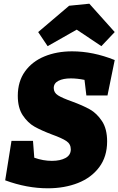

<svg xmlns="http://www.w3.org/2000/svg" viewBox="-20 -1001 639 1036"><path d="M270 -526Q270 -501 293 -486.5Q316 -472 367 -454Q427 -432 464.5 -411Q502 -390 530 -348Q558 -306 558 -238Q558 -156 515.5 -99Q473 -42 400.5 -13.5Q328 15 238 15Q125 15 8 -28L42 -241H158L165 -150Q213 -133 260 -133Q305 -133 333.5 -148.5Q362 -164 362 -195Q362 -224 338 -240Q314 -256 261 -275Q203 -297 166.5 -317.5Q130 -338 103 -378.5Q76 -419 76 -484Q76 -561 114.5 -615Q153 -669 219.5 -696.5Q286 -724 369 -724Q482 -724 599 -677L560 -486H446L436 -570Q396 -578 362 -578Q321 -578 295.5 -565Q270 -552 270 -526ZM462 -981 599 -828 527 -752 394 -841 237 -752 186 -828 353 -970Z"/></svg>

Font: Bitter Pro Black
Style: Italic
Weight: 900
Italic angle: -9°
Designer: Sol Matas, and Bitter project Authors
Foundry: Sol Matas
Version: Version 1.010